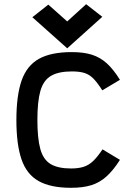

<svg xmlns="http://www.w3.org/2000/svg" viewBox="-20 -880 640 914"><path d="M318 14Q221 14 164 -18Q107 -50 82.5 -121Q58 -192 58 -309Q58 -426 83 -497Q108 -568 165.5 -600Q223 -632 322 -632Q378 -632 417.5 -619.5Q457 -607 488.5 -578.5Q520 -550 551 -500L467 -450Q444 -486 425 -505.5Q406 -525 382.5 -532.5Q359 -540 322 -540Q259 -540 223 -519Q187 -498 172.5 -448Q158 -398 158 -309Q158 -221 172 -170.5Q186 -120 221 -99Q256 -78 318 -78Q354 -78 378.5 -86Q403 -94 423.5 -113.5Q444 -133 468 -169L551 -119Q520 -70 487.5 -40.5Q455 -11 415 1.5Q375 14 318 14ZM300 -650 134 -798 210 -858 300 -778 390 -860 467 -800Z"/></svg>

Font: Victor Mono Thin
Style: Regular
Weight: 100
Monospace: yes
Designer: Rune Bjørnerås
Version: Version 1.561;gftools[0.9.30]